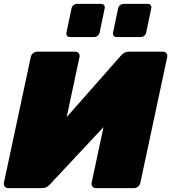

<svg xmlns="http://www.w3.org/2000/svg" viewBox="-23 -965 879 985"><path d="M19 0Q8 0 1.5 -8Q-5 -16 -3 -27L135 -673Q137 -684 146.5 -692Q156 -700 167 -700H363Q374 -700 380.5 -692Q387 -684 385 -673L319 -364L595 -677Q604 -688 615 -694Q626 -700 640 -700H813Q824 -700 830.5 -692Q837 -684 835 -673L697 -27Q695 -16 685.5 -8Q676 0 665 0H469Q458 0 451.5 -8Q445 -16 447 -27L508 -313L237 -23Q230 -14 219.5 -7Q209 0 192 0ZM575 -775Q565 -775 560 -781.5Q555 -788 557 -798L583 -922Q585 -932 593 -938.5Q601 -945 611 -945H735Q745 -945 750 -938.5Q755 -932 753 -922L727 -798Q725 -788 717 -781.5Q709 -775 699 -775ZM336 -775Q326 -775 321 -781.5Q316 -788 318 -798L344 -922Q346 -932 354 -938.5Q362 -945 372 -945H496Q506 -945 511 -938.5Q516 -932 514 -922L488 -798Q486 -788 478 -781.5Q470 -775 460 -775Z"/></svg>

Font: Rubik Light Black
Style: Italic
Weight: 900
Italic angle: -12°
Version: Version 2.104